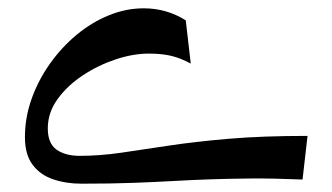

<svg xmlns="http://www.w3.org/2000/svg" viewBox="-20 -432 800 462"><path d="M176 10Q139 10 108 -0.5Q77 -11 58.5 -35.5Q40 -60 40 -102Q40 -149 56 -194Q72 -239 100 -278.5Q128 -318 164 -348Q200 -378 241.5 -395Q283 -412 326 -412Q381 -412 427 -383L439 -279Q415 -292 392.5 -297.5Q370 -303 338 -303Q300 -303 258 -289Q216 -275 179 -250.5Q142 -226 118.5 -193.5Q95 -161 95 -123Q95 -87 116 -72Q137 -57 172 -57Q220 -57 271.5 -64.5Q323 -72 385.5 -81.5Q448 -91 529.5 -98Q611 -105 720 -105L708 0Q636 -3 583 -2.5Q530 -2 486 -0.5Q442 1 398 3.5Q354 6 301 8Q248 10 176 10Z"/></svg>

Font: Marhey Light
Style: Regular
Weight: 300
Designer: Nur Syamsi & Bustanul Arifin
Foundry: Namelatype
Version: Version 1.000